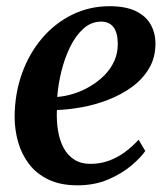

<svg xmlns="http://www.w3.org/2000/svg" viewBox="-20 -572 528 604"><path d="M437 -97Q423 -76.5 393.2 -51.2Q363.5 -26 320.5 -7.5Q277.5 11 223.5 11Q170.5 11 132.8 -7Q95 -25 71.5 -55.8Q48 -86.5 37 -125.2Q26 -164 26 -205Q26.5 -277.5 49 -340.5Q71.5 -403.5 111.8 -451Q152 -498.5 206.5 -525.5Q261 -552.5 325 -552.5Q374.5 -552.5 406.2 -537.5Q438 -522.5 453.2 -496.2Q468.5 -470 469 -437Q469.5 -391.5 449 -357Q428.5 -322.5 394.5 -298Q360.5 -273.5 319.5 -257.8Q278.5 -242 236.5 -234.5Q194.5 -227 159 -226Q157.5 -191.5 162.5 -161Q167.5 -130.5 180 -107Q192.5 -83.5 213.5 -70Q234.5 -56.5 264 -56.5Q296 -56.5 323.5 -66.8Q351 -77 374.2 -94.5Q397.5 -112 416 -132.5ZM298.5 -504Q267 -504 242.5 -482Q218 -460 200.8 -424.8Q183.5 -389.5 173.2 -348Q163 -306.5 160 -267Q185.5 -269 212.5 -277.5Q239.5 -286 264.2 -300.8Q289 -315.5 308.8 -335.5Q328.5 -355.5 339.8 -380.8Q351 -406 350.5 -435.5Q350 -470.5 336.5 -487.2Q323 -504 298.5 -504Z"/></svg>

Font: Merriweather 60pt SemiBold
Style: Italic
Weight: 600
Italic angle: -7.8°
Version: Version 2.101